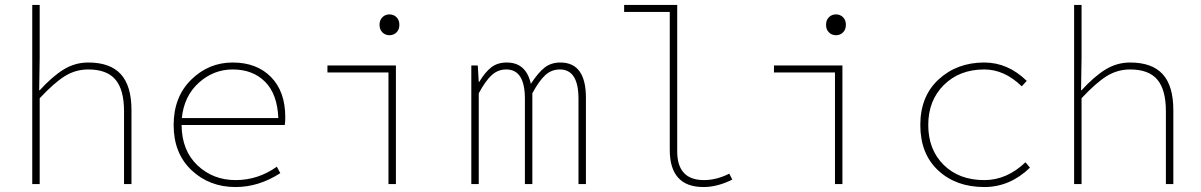

<svg xmlns="http://www.w3.org/2000/svg" viewBox="-20 -742 4840 774"><path d="M110 0V-722H140V-508L138 -378H140Q190 -433 236 -461.5Q282 -490 336 -490Q424 -490 467 -443Q510 -396 510 -298V0H480V-294Q480 -380 445.5 -421Q411 -462 336 -462Q285 -462 242 -435.5Q199 -409 140 -346V0Z M930 12Q824 12 752 -56Q680 -124 680 -238Q680 -351 750.5 -420.5Q821 -490 918 -490Q1015 -490 1072.5 -431.5Q1130 -373 1130 -270Q1130 -250 1128 -238H712Q713 -135 776 -75.5Q839 -16 930 -16Q1020 -16 1096 -70L1110 -44Q1023 12 930 12ZM918 -462Q841 -462 781.5 -408.5Q722 -355 713 -266H1102Q1098 -363 1048.5 -412.5Q999 -462 918 -462Z M1546 0V-450H1300V-478H1576V0ZM1578.5 -611.5Q1567 -600 1550 -600Q1533 -600 1521.5 -611.5Q1510 -623 1510 -642Q1510 -661 1521.5 -672.5Q1533 -684 1550 -684Q1567 -684 1578.5 -672.5Q1590 -661 1590 -642Q1590 -623 1578.5 -611.5Z M1880 0V-478H1906L1910 -412H1912Q1936 -452 1961 -471Q1986 -490 2023 -490Q2101 -490 2120 -404Q2150 -450 2176 -470Q2202 -490 2239 -490Q2342 -490 2342 -348V0H2312V-344Q2312 -462 2237 -462Q2203 -462 2178 -439Q2153 -416 2126 -366V0H2096V-344Q2096 -462 2021 -462Q1987 -462 1962 -439Q1937 -416 1910 -366V0Z M2816 12Q2680 12 2680 -138V-694H2496V-722H2710V-132Q2710 -16 2818 -16Q2868 -16 2920 -42L2932 -18Q2872 12 2816 12Z M3346 0V-450H3100V-478H3376V0ZM3378.5 -611.5Q3367 -600 3350 -600Q3333 -600 3321.5 -611.5Q3310 -623 3310 -642Q3310 -661 3321.5 -672.5Q3333 -684 3350 -684Q3367 -684 3378.5 -672.5Q3390 -661 3390 -642Q3390 -623 3378.5 -611.5Z M3948 12Q3834 12 3762 -55Q3690 -122 3690 -238Q3690 -354 3764 -422Q3838 -490 3948 -490Q4043 -490 4119 -416L4099 -394Q4029 -462 3948 -462Q3848 -462 3785 -399.5Q3722 -337 3722 -238Q3722 -139 3784 -77.5Q3846 -16 3948 -16Q4039 -16 4114 -88L4132 -66Q4051 12 3948 12Z M4310 0V-722H4340V-508L4338 -378H4340Q4390 -433 4436 -461.5Q4482 -490 4536 -490Q4624 -490 4667 -443Q4710 -396 4710 -298V0H4680V-294Q4680 -380 4645.5 -421Q4611 -462 4536 -462Q4485 -462 4442 -435.5Q4399 -409 4340 -346V0Z"/></svg>

Font: TypoPRO Source Code Pro
Style: Regular
Weight: 200
Monospace: yes
Designer: Paul D. Hunt, Teo Tuominen
Foundry: Adobe Systems Incorporated
Version: Version 2.010;PS 1.0;hotconv 1.0.84;makeotf.lib2.5.63406